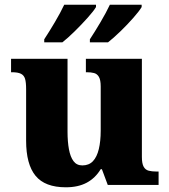

<svg xmlns="http://www.w3.org/2000/svg" viewBox="-20 -786 720 816"><path d="M260 10Q171 10 131 -39Q91 -88 91 -188V-407Q91 -436 86.5 -451Q82 -466 69 -472.5Q56 -479 31 -479H27V-536H267V-226Q267 -184 273 -151.5Q279 -119 292.5 -101Q306 -83 330 -83Q358 -83 375 -101Q392 -119 400 -152.5Q408 -186 408 -231V-418Q408 -446 400.5 -459Q393 -472 380 -475.5Q367 -479 349 -479H345V-536H583V-119Q583 -91 590.5 -77.5Q598 -64 612 -60.5Q626 -57 644 -57H654V0H438L413 -67H408Q385 -29 348.5 -9.5Q312 10 260 10ZM362 -619Q383 -651 407 -691.5Q431 -732 447 -766H582V-756Q572 -739 546.5 -710Q521 -681 491.5 -652.5Q462 -624 439 -606H362ZM168 -619Q189 -651 213 -691.5Q237 -732 253 -766H388V-756Q378 -739 352 -710Q326 -681 297 -652.5Q268 -624 245 -606H168Z"/></svg>

Font: Noto Serif Ethiopic ExtraBold
Style: Regular
Weight: 800
Version: Version 2.102